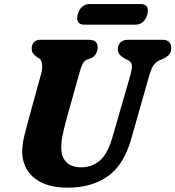

<svg xmlns="http://www.w3.org/2000/svg" viewBox="-20 -892 846 926"><path d="M523 -232.5 608 -527Q616 -555 616.2 -573.5Q616.5 -592 596 -603L584 -608Q563.5 -620 555.8 -630.2Q548 -640.5 548.5 -657Q548.5 -675 560.8 -687.5Q573 -700 597.5 -700H765.5Q786 -700 796 -689Q806 -678 806 -661.5Q806 -639.5 795.2 -628.2Q784.5 -617 764.5 -607L751 -602Q727.5 -590.5 717.2 -572.2Q707 -554 697.5 -520L613.5 -224Q578.5 -98 500.8 -42.5Q423 13 308 13Q230.5 13 181.5 -11Q132.5 -35 109.5 -75Q86.5 -115 87 -162Q87.5 -198 98 -240.2Q108.5 -282.5 118 -316.5L178 -534.5Q185 -559.5 182.8 -581Q180.5 -602.5 170.5 -609.5L159.5 -615.5Q144.5 -627 138.5 -636Q132.5 -645 133 -661Q133.5 -676.5 143.8 -688.2Q154 -700 172 -700H409Q451.5 -700 451 -663Q450.5 -647.5 442.8 -633Q435 -618.5 417 -610.5L402.5 -606Q386 -599 378 -583Q370 -567 362.5 -538.5L300.5 -316.5Q288 -270.5 281.8 -240Q275.5 -209.5 275.5 -185.5Q274.5 -136 299.5 -110.5Q324.5 -85 370.5 -85Q423.5 -85 461.5 -117.5Q499.5 -150 523 -232.5ZM355 -822.5Q361.5 -847 376.8 -859.8Q392 -872.5 412.5 -872.5H659.5Q680 -872.5 688.5 -859.8Q697 -847 690.5 -822.5Q684 -798 668.5 -785.5Q653 -773 633 -773H385.5Q365.5 -773 357 -785.8Q348.5 -798.5 355 -822.5Z"/></svg>

Font: Fraunces 72pt SuperSoft
Style: Bold Italic
Weight: 700
Italic angle: -16°
Version: Version 1.000;[0bf87f6ff]